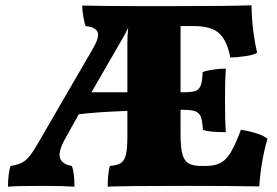

<svg xmlns="http://www.w3.org/2000/svg" viewBox="-20 -699 1041 722"><path d="M955 2Q857 0 672 0Q442 0 385 3Q385 -46 393 -75Q421 -77 434.5 -86Q448 -95 453.5 -117.5Q459 -140 459 -187V-282Q331 -277 276 -269L221 -170Q204 -138 204 -117Q204 -83 250 -75Q260 -51 260 3Q214 0 142 0Q40 0 10 3Q10 -19 12.5 -41Q15 -63 20 -75Q55 -80 74 -94.5Q93 -109 118 -152L331 -519Q349 -551 349 -568Q349 -596 302 -601Q298 -610 293.5 -636Q289 -662 289 -678Q393 -676 497 -676H633Q832 -676 926 -679Q926 -634 932 -586Q938 -538 947 -501Q937 -493 904 -488Q871 -483 846 -483Q835 -543 806 -572Q777 -601 708 -601H659V-352H670Q701 -352 715 -357Q729 -362 735 -378Q741 -394 742 -428Q758 -434 783 -437.5Q808 -441 829 -441Q826 -393 826 -322Q826 -246 829 -202Q763 -202 743 -211Q741 -245 735 -260Q729 -275 714.5 -280.5Q700 -286 670 -286H659V-192Q659 -144 666 -119Q673 -94 689.5 -84.5Q706 -75 737 -75H754Q788 -75 809.5 -86.5Q831 -98 848 -126.5Q865 -155 886 -211Q918 -206 946 -197Q974 -188 986 -177Q975 -142 966.5 -94Q958 -46 955 2ZM459 -352V-540Q459 -564 462 -594Q451 -571 436 -546L324 -352Z"/></svg>

Font: Vollkorn SC Black
Style: Regular
Weight: 900
Designer: Friedrich Althausen
Foundry: Friedrich Althausen
Version: Version 4.015